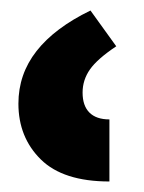

<svg xmlns="http://www.w3.org/2000/svg" viewBox="-20 -780 274 365"><path d="M188 -435Q100 -435 57.5 -477Q15 -519 15 -583Q15 -639 49.5 -683Q84 -727 152 -760L201 -692Q165 -668 151 -648Q137 -628 137 -604Q137 -579 150 -566Q163 -553 188 -553Z"/></svg>

Font: Noto Sans Armenian
Style: Regular
Weight: 400
Designer: Monotype Design Team
Foundry: Monotype Imaging Inc.
Version: Version 2.007